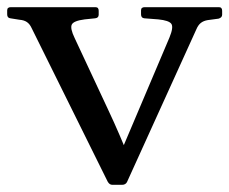

<svg xmlns="http://www.w3.org/2000/svg" viewBox="-44 -512 639 535"><path d="M269 3Q261 3 256 -6L44 -434Q39 -445 31 -450.5Q23 -456 10 -457L-15 -461Q-24 -462 -24 -472V-483Q-24 -492 -14 -492H222Q231 -492 231 -482V-471Q231 -462 221 -461L192 -458Q161 -454 156 -443.5Q151 -433 164 -406L257 -207Q274 -171 289 -136Q304 -101 319 -65L263 -18L428 -407Q440 -436 433.5 -445.5Q427 -455 397 -458L358 -461Q349 -462 349 -472V-483Q349 -492 359 -492H566Q575 -492 575 -482V-471Q575 -463 565 -460L535 -456Q523 -454 515.5 -448Q508 -442 503 -430L310 -5Q306 3 296 3Z"/></svg>

Font: Hahmlet
Style: Regular
Weight: 400
Designer: Minjoo Ham & Mark Frömberg
Foundry: hypertype
Version: Version 1.001; ttfautohint (v1.8.3)